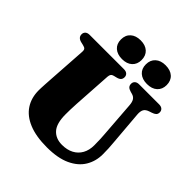

<svg xmlns="http://www.w3.org/2000/svg" viewBox="-245 -1075 1259 1259"><g transform="rotate(45 384.0 -446.0)"><path d="M601.5 -310 583 -558.5Q581 -586.5 571.2 -601.8Q561.5 -617 541 -622.5L526.5 -626.5Q507 -632 498.8 -641Q490.5 -650 490.5 -665.5Q490.5 -681 501 -690.5Q511.5 -700 530.5 -700H716Q735.5 -700 746 -690.5Q756.5 -681 756.5 -665.5Q756.5 -650 747.5 -641.5Q738.5 -633 720 -627L706 -622.5Q677.5 -613.5 668.8 -597Q660 -580.5 662 -553L682 -312.5Q684.5 -286 685.8 -260.5Q687 -235 687 -207.5Q687 -143 655.8 -91.5Q624.5 -40 560 -10Q495.5 20 394.5 20Q293.5 20 226.5 -7.8Q159.5 -35.5 126 -86.5Q92.5 -137.5 92.5 -207Q92.5 -215.5 93 -228.2Q93.5 -241 94.8 -263.5Q96 -286 98.5 -322.5L116 -588.5Q117 -603 111.2 -610.5Q105.5 -618 87.5 -622L68 -626.5Q31.5 -635 31.5 -665.5Q31.5 -681 42 -690.5Q52.5 -700 72 -700H390Q409.5 -700 420 -690.5Q430.5 -681 430.5 -665.5Q430.5 -650 421.8 -640.8Q413 -631.5 394 -627L373.5 -622Q361 -619 355.2 -611.2Q349.5 -603.5 348.5 -589L331.5 -319.5Q329.5 -289 329 -263.2Q328.5 -237.5 328.5 -220Q328.5 -135.5 361.8 -98.5Q395 -61.5 453.5 -61.5Q500.5 -61.5 534.5 -79.5Q568.5 -97.5 587 -130.8Q605.5 -164 605.5 -210Q605.5 -245.5 604.2 -267.8Q603 -290 601.5 -310ZM334 -737.5Q290 -737.5 264 -760.5Q238 -783.5 238 -824Q238 -865 264 -888.2Q290 -911.5 334 -911.5Q378.5 -911.5 404 -888.2Q429.5 -865 429.5 -824Q429.5 -784.5 404 -761Q378.5 -737.5 334 -737.5ZM565 -737.5Q521 -737.5 495 -760.5Q469 -783.5 469 -824Q469 -864.5 495 -888Q521 -911.5 565 -911.5Q610.5 -911.5 636.2 -888.2Q662 -865 662 -824Q662 -784.5 636.2 -761Q610.5 -737.5 565 -737.5Z"/></g></svg>

Font: Fraunces
Style: Regular
Weight: 900
Version: Version 1.000;[b76b70a41]